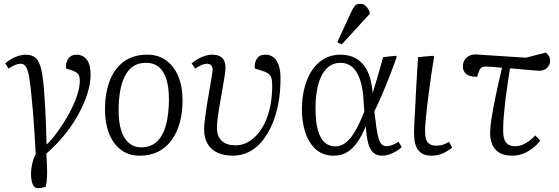

<svg xmlns="http://www.w3.org/2000/svg" viewBox="-20 -809 2954 1015"><path d="M180 186Q162 186 153 165.5Q144 145 144 110Q144 93 147 74Q150 55 155.5 37Q161 19 169 6Q167 -29 165 -61Q163 -93 161 -126Q159 -159 156 -197.5Q153 -236 148 -284Q142 -357 135 -397.5Q128 -438 117.5 -455Q107 -472 89 -472Q76 -472 60 -465.5Q44 -459 26 -446L8 -474Q22 -487 40.5 -497.5Q59 -508 79 -514Q99 -520 115 -520Q151 -520 170.5 -501Q190 -482 200 -434Q210 -386 215 -298Q218 -262 220 -221Q222 -180 223.5 -136Q225 -92 226 -45Q246 -62 269.5 -92.5Q293 -123 316.5 -160Q340 -197 359.5 -236.5Q379 -276 390.5 -314Q402 -352 402 -384Q402 -407 392 -418.5Q382 -430 360 -437L329 -447Q327 -481 342 -500.5Q357 -520 384 -520Q418 -520 438.5 -494Q459 -468 459 -414Q459 -367 441.5 -312.5Q424 -258 393 -202Q362 -146 319 -93.5Q276 -41 225 3Q226 18 227 37.5Q228 57 228.5 74Q229 91 229 101Q229 128 227 146.5Q225 165 221 179Q207 183 197 184.5Q187 186 180 186Z M718 14Q661 14 620 -16.5Q579 -47 557 -102Q535 -157 535 -230Q535 -315 559.5 -380.5Q584 -446 634 -483Q684 -520 760 -520Q815 -520 856.5 -491Q898 -462 921.5 -408Q945 -354 945 -278Q945 -216 931 -163Q917 -110 888.5 -70Q860 -30 817.5 -8Q775 14 718 14ZM726 -30Q778 -30 810.5 -61.5Q843 -93 858 -150.5Q873 -208 873 -285Q873 -346 860 -389Q847 -432 820 -454.5Q793 -477 751 -477Q712 -477 685 -459Q658 -441 640.5 -407Q623 -373 615 -327Q607 -281 607 -224Q607 -162 621 -118.5Q635 -75 662 -52.5Q689 -30 726 -30Z M1210 14Q1165 14 1130.5 -1.5Q1096 -17 1077.5 -48.5Q1059 -80 1059 -126Q1059 -146 1063.5 -181.5Q1068 -217 1074.5 -258Q1081 -299 1088 -338Q1095 -377 1099.5 -405Q1104 -433 1104 -441Q1104 -457 1095.5 -464.5Q1087 -472 1073 -472Q1062 -472 1047 -466Q1032 -460 1012 -446L993 -474Q1008 -487 1026.5 -497.5Q1045 -508 1064.5 -514Q1084 -520 1101 -520Q1126 -520 1141.5 -512Q1157 -504 1164.5 -489Q1172 -474 1172 -454Q1172 -437 1167.5 -407.5Q1163 -378 1156.5 -340.5Q1150 -303 1143 -264Q1136 -225 1131.5 -190.5Q1127 -156 1127 -133Q1127 -88 1152 -64.5Q1177 -41 1223 -41Q1256 -40 1285.5 -55Q1315 -70 1339.5 -97.5Q1364 -125 1382 -164Q1400 -203 1409.5 -251.5Q1419 -300 1419 -356Q1419 -383 1414.5 -397.5Q1410 -412 1397.5 -420.5Q1385 -429 1362 -436L1327 -447Q1324 -477 1338 -498.5Q1352 -520 1383 -520Q1407 -520 1425 -506.5Q1443 -493 1453 -465.5Q1463 -438 1463 -394Q1463 -322 1451 -259.5Q1439 -197 1416.5 -146.5Q1394 -96 1363.5 -60Q1333 -24 1294 -5Q1255 14 1210 14Z M1745 14Q1688 14 1650.5 -19Q1613 -52 1594.5 -107.5Q1576 -163 1576 -232Q1576 -292 1589.5 -344.5Q1603 -397 1629 -436.5Q1655 -476 1693 -498Q1731 -520 1780 -520Q1813 -520 1841.5 -509.5Q1870 -499 1892.5 -476.5Q1915 -454 1930 -415.5Q1945 -377 1950 -320H1951Q1962 -356 1971.5 -388Q1981 -420 1989.5 -450Q1998 -480 2005 -507L2070 -514L2078 -510Q2060 -459 2040 -407.5Q2020 -356 1999.5 -308.5Q1979 -261 1959 -220L1964 -181Q1970 -126 1977 -94Q1984 -62 1995 -49Q2006 -36 2025 -36Q2038 -36 2054 -42.5Q2070 -49 2087 -60L2104 -31Q2090 -19 2072.5 -8.5Q2055 2 2037 8Q2019 14 2001 14Q1971 14 1953 -2.5Q1935 -19 1926 -53Q1917 -87 1914 -140H1913Q1894 -93 1870 -58.5Q1846 -24 1816 -5Q1786 14 1745 14ZM1753 -35Q1781 -35 1806 -53.5Q1831 -72 1855.5 -112.5Q1880 -153 1906 -219L1903 -261Q1900 -335 1885 -382.5Q1870 -430 1843.5 -453.5Q1817 -477 1781 -477Q1746 -477 1721 -459Q1696 -441 1679.5 -408Q1663 -375 1655.5 -331Q1648 -287 1648 -236Q1648 -163 1661 -119Q1674 -75 1697.5 -55Q1721 -35 1753 -35ZM1786 -574 1763 -586 1837 -746Q1847 -768 1856 -778.5Q1865 -789 1883 -789Q1901 -789 1912.5 -778.5Q1924 -768 1934 -747V-735Z M2263 14Q2238 14 2220.5 7Q2203 0 2191.5 -14.5Q2180 -29 2174.5 -51Q2169 -73 2169 -103Q2169 -108 2169 -115.5Q2169 -123 2169.5 -134Q2170 -145 2170.5 -158.5Q2171 -172 2172 -188Q2173 -204 2174 -222.5Q2175 -241 2176 -261.5Q2177 -282 2178 -304Q2179 -326 2180.5 -350Q2182 -374 2183.5 -399.5Q2185 -425 2186.5 -452Q2188 -479 2190 -507L2267 -514L2275 -510Q2267 -462 2260 -414Q2253 -366 2247 -320.5Q2241 -275 2236.5 -235Q2232 -195 2229.5 -164Q2227 -133 2227 -113Q2227 -92 2231.5 -75.5Q2236 -59 2249 -49Q2262 -39 2285 -39Q2305 -39 2320 -43.5Q2335 -48 2354 -59L2370 -29Q2354 -16 2337.5 -6.5Q2321 3 2302.5 8.5Q2284 14 2263 14Z M2689 14Q2645 14 2619 -2Q2593 -18 2581.5 -46.5Q2570 -75 2571 -113Q2572 -143 2579.5 -190Q2587 -237 2600.5 -302Q2614 -367 2634 -451Q2606 -454 2582 -455.5Q2558 -457 2545 -457Q2533 -457 2524.5 -451Q2516 -445 2511 -429L2502 -403Q2478 -403 2461 -409Q2444 -415 2435.5 -428Q2427 -441 2427 -457Q2427 -489 2448 -506Q2469 -523 2498 -521L2760 -504L2865 -531Q2877 -522 2882.5 -512Q2888 -502 2888 -488Q2888 -466 2872.5 -450.5Q2857 -435 2830 -435Q2821 -435 2799.5 -437Q2778 -439 2747 -441.5Q2716 -444 2676 -448Q2673 -427 2669.5 -406.5Q2666 -386 2663.5 -365.5Q2661 -345 2658 -325Q2655 -305 2652.5 -286Q2650 -267 2648.5 -249Q2647 -231 2645 -214Q2643 -197 2642 -180.5Q2641 -164 2640.5 -149.5Q2640 -135 2640 -122Q2639 -77 2654.5 -56.5Q2670 -36 2704 -36Q2731 -36 2757.5 -51Q2784 -66 2810 -93L2836 -66Q2818 -42 2794 -24Q2770 -6 2743.5 4Q2717 14 2689 14Z"/></svg>

Font: Literata 24pt Light
Style: Italic
Weight: 300
Italic angle: -2°
Designer: Latin by Veronika Burian and Jose Scaglione. Greek by Irene Vlachou. Cyrillic by Vera Evstafieva
Foundry: TypeTogether
Version: Version 3.103;gftools[0.9.29]